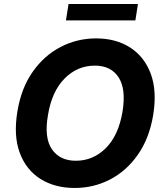

<svg xmlns="http://www.w3.org/2000/svg" viewBox="-20 -929 822 959"><path d="M745 -353.7Q725.5 -237.2 668.3 -155.9Q611.2 -74.6 529.3 -32.3Q447.4 9.9 353 9.9Q253.9 9.9 182.2 -35.2Q110.4 -80.3 78.7 -165.7Q46.9 -251.1 66.8 -371.8Q85.9 -488.6 143.1 -570.1Q200.3 -651.6 282.7 -694.4Q365.1 -737.2 459.9 -737.2Q558.6 -737.2 629.8 -691.8Q701 -646.3 733 -560.5Q764.9 -474.8 745 -353.7ZM592 -371.8Q610.4 -484 572.4 -542.6Q534.4 -601.2 453.8 -601.2Q366.1 -601.2 302.4 -536.6Q238.6 -471.9 219.5 -353.7Q199.9 -241.1 239.3 -183.6Q278.8 -126.1 358.7 -126.1Q445.7 -126.1 509.1 -189.8Q572.4 -253.6 592 -371.8ZM669 -909.1 656.2 -827.1H309.3L322.4 -909.1Z"/></svg>

Font: Inter UI
Style: Bold Italic
Weight: 700
Italic angle: 9.39999°
Designer: Rasmus Andersson
Foundry: rsms
Version: 3.2;8d6f07862